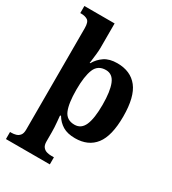

<svg xmlns="http://www.w3.org/2000/svg" viewBox="-234 -882 1113 1243"><g transform="rotate(30 322.5 -260.0)"><path d="M13 240V187H25Q40 187 56.5 182.5Q73 178 84.5 164Q96 150 96 122V-637Q96 -683 77 -695Q58 -707 29 -707H22V-760H248V-576Q248 -558 245 -530Q242 -502 239 -480Q236 -458 236 -458H240Q262 -497 298.5 -521.5Q335 -546 393 -546Q493 -546 545.5 -479Q598 -412 598 -266Q598 -121 546.5 -54.5Q495 12 397 12Q340 12 304.5 -9.5Q269 -31 247 -68H240Q240 -68 241 -55.5Q242 -43 244 -23.5Q246 -4 247 16.5Q248 37 248 53V122Q248 150 259.5 164Q271 178 288 182.5Q305 187 319 187H341V240ZM350 -62Q400 -62 422 -112.5Q444 -163 444 -265Q444 -365 422.5 -418Q401 -471 351 -471Q291 -471 269.5 -418Q248 -365 248 -266Q248 -163 269.5 -112.5Q291 -62 350 -62Z"/></g></svg>

Font: Noto Naskh Arabic
Style: Bold
Weight: 700
Designer: Monotype Design Team, David Williams, Mohamad Dakak and Nizar Qandah
Foundry: Monotype Imaging Inc.
Version: Version 2.016